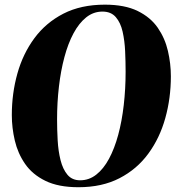

<svg xmlns="http://www.w3.org/2000/svg" viewBox="-20 -772 736 804"><path d="M308.5 12Q224.5 12 170 -14.8Q115.5 -41.5 85 -85.8Q54.5 -130 42 -183.5Q29.5 -237 29.5 -290Q29.5 -381 52.8 -464Q76 -547 124 -612Q172 -677 245.5 -714.8Q319 -752.5 419 -752.5Q502.5 -752.5 556.5 -726Q610.5 -699.5 640.8 -655.5Q671 -611.5 683.2 -558.5Q695.5 -505.5 695.5 -452.5Q695.5 -361 672.2 -277.5Q649 -194 601.2 -128.8Q553.5 -63.5 480.5 -25.8Q407.5 12 308.5 12ZM315.5 -17Q353 -17 383.2 -40.8Q413.5 -64.5 436.5 -107.2Q459.5 -150 475 -207.2Q490.5 -264.5 498.2 -332Q506 -399.5 506 -472Q506 -513.5 504 -557.5Q502 -601.5 493.5 -639.2Q485 -677 465 -700.2Q445 -723.5 409 -723.5Q371.5 -723.5 341.2 -699.5Q311 -675.5 288 -632.8Q265 -590 249.8 -533Q234.5 -476 226.8 -409.5Q219 -343 219 -271.5Q219 -229 221.5 -184.2Q224 -139.5 233.5 -101.5Q243 -63.5 262.5 -40.2Q282 -17 315.5 -17Z"/></svg>

Font: Merriweather 144pt Black
Style: Italic
Weight: 900
Italic angle: -7.8°
Version: Version 2.101